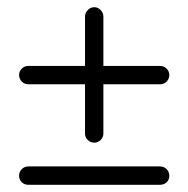

<svg xmlns="http://www.w3.org/2000/svg" viewBox="-20 -516 521 533"><path d="M216 -470Q216 -480 223.5 -488Q231 -496 242 -496Q252 -496 259.5 -488Q267 -480 267 -470V-333H424Q435 -333 442.5 -325.5Q450 -318 450 -308Q450 -297 442.5 -289.5Q435 -282 424 -282H267V-145Q267 -135 259.5 -127.5Q252 -120 242 -120Q231 -120 223.5 -127.5Q216 -135 216 -145V-282H59Q48 -282 40.5 -289.5Q33 -297 33 -308Q33 -318 40.5 -325.5Q48 -333 59 -333H216ZM424 -54Q435 -54 442.5 -46.5Q450 -39 450 -28Q450 -17 442.5 -10Q435 -3 424 -3H59Q48 -3 40.5 -10Q33 -17 33 -28Q33 -39 40.5 -46.5Q48 -54 59 -54Z"/></svg>

Font: Libertine Sup
Style: Regular
Weight: 400
Designer: Bastien Sozeau
Foundry: NBR — Bastien Sozeau
Version: Version 2.003; ttfautohint (v1.8.4.7-5d5b);gftools[0.9.33]